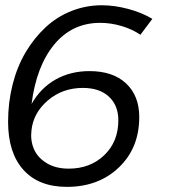

<svg xmlns="http://www.w3.org/2000/svg" viewBox="-20 -724 674 748"><path d="M240.5 4Q130.5 4 71 -62.5Q11.5 -129 11.5 -249.5Q11.5 -325.5 29.2 -395.2Q47 -465 80 -520.5Q113 -576 157.5 -617.5Q202 -659 258.5 -681.2Q315 -703.5 376.5 -703.5Q426 -703.5 479.5 -689.2Q533 -675 573.5 -650.5L527 -588.5Q496 -610 454 -622.5Q412 -635 370.5 -635Q261 -635 191.2 -550.5Q121.5 -466 103 -319Q138 -381 196.2 -414Q254.5 -447 328.5 -447Q420 -447 471.2 -399Q522.5 -351 522.5 -268Q522.5 -147.5 443.2 -71.8Q364 4 240.5 4ZM247.5 -67Q331.5 -67 386.2 -119.5Q441 -172 441 -255.5Q441 -313.5 404.2 -347.5Q367.5 -381.5 303 -381.5Q223.5 -381.5 166.5 -332.8Q109.5 -284 102.5 -215.5Q98 -176.5 112.2 -143.2Q126.5 -110 161.8 -88.5Q197 -67 247.5 -67Z"/></svg>

Font: Argentum Sans Light
Style: Italic
Weight: 300
Italic angle: -11.3°
Designer: Julieta Ulanovsky (font), Owen Earl (portions from Jones font), Cristiano Sobral (main changes and remaster)
Foundry: Julieta Ulanovsky (font), Owen Earl (portions from Jones font), Cristiano Sobral (main changes and remaster)
Version: Version 3.127